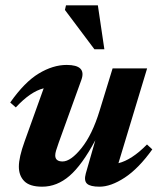

<svg xmlns="http://www.w3.org/2000/svg" viewBox="-20 -690 597 723"><path d="M303 -36.5 339 -162Q289 -68.5 241.8 -27.8Q194.5 13 139 13Q92 13 71.5 -7.8Q51 -28.5 51 -62.5Q51 -97.5 72.5 -157L144.5 -357.5Q94.5 -345 39.5 -285.5L18.5 -304Q72.5 -381 126 -413.2Q179.5 -445.5 231 -445.5Q306.5 -445.5 286.5 -389.5L201 -152.5Q194.5 -134 191.2 -123.2Q188 -112.5 188 -105Q188 -82 215.5 -82Q246.5 -82 287 -132.5Q327.5 -183 355 -273L404 -432.5H534L426 -75.5Q450.5 -81.5 477.2 -98.8Q504 -116 533.5 -146L553.5 -127.5Q502 -55.5 449.8 -21.2Q397.5 13 355 13Q320 13 307.8 1.8Q295.5 -9.5 303 -36.5ZM373 -504.5H335.5L224.5 -652.5L228.5 -670H348.5Z"/></svg>

Font: Newsreader 16pt
Style: Bold Italic
Weight: 700
Italic angle: -17°
Designer: Hugues Gentile
Foundry: Production Type
Version: Version 1.003; ttfautohint (v1.8.3)